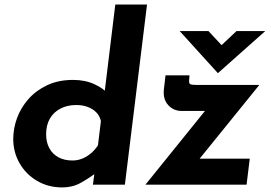

<svg xmlns="http://www.w3.org/2000/svg" viewBox="-20 -809 1188 841"><path d="M253 12Q191 12 142 -17Q93 -46 65.5 -94.5Q38 -143 38 -200Q38 -246 54.5 -291.5Q71 -337 104.5 -375Q138 -413 187 -436Q236 -459 300 -459Q353 -459 394 -440Q435 -421 457 -394L433 -362L485 -789H624L527 0H387L398 -85L405 -55Q368 -27 332.5 -7.5Q297 12 253 12ZM297 -106Q319 -106 338.5 -113.5Q358 -121 376 -135.5Q394 -150 409 -172L422 -279Q417 -301 402 -316.5Q387 -332 364.5 -340.5Q342 -349 314 -349Q275 -349 245 -333.5Q215 -318 198.5 -289.5Q182 -261 182 -221Q182 -186 196 -160Q210 -134 236 -120Q262 -106 297 -106ZM776 -323Q740 -323 716.5 -349Q693 -375 698 -419L705 -479H810L809 -465Q806 -444 813 -440.5Q820 -437 839 -437H1116L831 -85L809 -114H1074L1060 0H617L910 -363L926 -323ZM893 -673 962 -599 927 -589 1016 -673H1142L935 -489H934L767 -673Z"/></svg>

Font: Josefin Sans Thin
Style: Bold Italic
Weight: 700
Italic angle: -7°
Version: Version 2.000